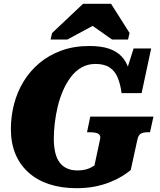

<svg xmlns="http://www.w3.org/2000/svg" viewBox="-20 -969 837 1006"><path d="M262 -242Q262 -281 267 -324Q272 -367 282.5 -411Q293 -455 310.5 -495Q328 -535 352 -566.5Q376 -598 408 -616Q440 -634 480 -634Q527 -634 555 -615Q583 -596 597 -561.5Q611 -527 617 -481H722L772 -715H680L626 -545L669 -523Q666 -571 654 -609Q642 -647 617 -673.5Q592 -700 551 -714Q510 -728 448 -728Q367 -728 301.5 -704Q236 -680 186.5 -638.5Q137 -597 103.5 -542Q70 -487 53.5 -423Q37 -359 37 -292Q37 -220 60.5 -163Q84 -106 129 -65.5Q174 -25 237.5 -4Q301 17 381 17Q433 17 476.5 8.5Q520 0 556 -14.5Q592 -29 619 -45.5Q646 -62 665 -78L700 -238Q705 -261 717.5 -268.5Q730 -276 752 -276H766L784 -358H453L436 -276H452Q470 -276 482.5 -273Q495 -270 501.5 -262Q508 -254 504 -238L475 -102Q469 -98 457 -91.5Q445 -85 427.5 -80.5Q410 -76 386 -76Q355 -76 331.5 -86.5Q308 -97 292.5 -117.5Q277 -138 269.5 -169.5Q262 -201 262 -242ZM562 -949H415L253 -796L245 -762H333L515 -860L426 -861L567 -762H651L659 -796Z"/></svg>

Font: Roboto Serif ExtraBold
Style: Italic
Weight: 800
Italic angle: -10°
Version: Version 1.007